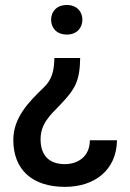

<svg xmlns="http://www.w3.org/2000/svg" viewBox="-20 -558 520 767"><path d="M197.3 -326.2C195.8 -277.8 189.9 -241.2 153.3 -207C93.8 -149.9 33.2 -87.4 33.2 1C33.2 120.1 108.9 188.5 239.7 188.5C356.4 188.5 445.8 122.6 447.3 2.4H338.9C338.9 67.9 290.5 97.7 238.8 97.7C177.7 97.7 142.1 64 142.1 -1.5C142.1 -64 179.7 -97.2 221.7 -140.6C279.8 -201.7 298.8 -233.4 300.3 -326.2ZM309.1 -479.5C309.1 -511.7 286.6 -538.1 247.1 -538.1C206.5 -538.1 184.1 -511.7 184.1 -479.5C184.1 -446.3 206.5 -419.9 247.1 -419.9C286.6 -419.9 309.1 -446.3 309.1 -479.5Z"/></svg>

Font: Bert Sans Medium
Style: Regular
Weight: 500
Designer: Christian Robertson (Google), Cristiano Sobral
Foundry: Google, Cristiano Sobral
Version: Version 3.101